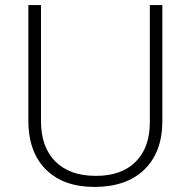

<svg xmlns="http://www.w3.org/2000/svg" viewBox="-20 -734 759 764"><path d="M626 -713.9V-252Q626 -128.9 554.7 -59.6Q483.4 9.8 356 9.8Q231.9 9.8 162.4 -59.8Q92.8 -129.4 92.8 -253.9V-713.9H143.1V-252Q143.1 -148.9 200.2 -91.6Q257.3 -34.2 361.8 -34.2Q463.9 -34.2 520 -90.6Q576.2 -147 576.2 -247.1V-713.9Z"/></svg>

Font: TypoPRO Open Sans
Style: Regular
Weight: 300
Foundry: Ascender Corporation
Version: Version 1.10